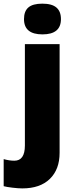

<svg xmlns="http://www.w3.org/2000/svg" viewBox="-71 -796 415 1056"><path d="M264.2 -690.9Q264.2 -606.9 162.6 -606.9Q61 -606.9 61 -690.9Q61 -734.4 85.2 -755.1Q109.4 -775.9 161.9 -775.9Q214.4 -775.9 239.3 -754.6Q264.2 -733.4 264.2 -690.9ZM256.8 -553.2V44.9Q256.8 135.7 203.1 188Q149.4 240.2 51.8 240.2Q30.3 240.2 -2.4 236.3Q-35.2 232.4 -50.8 228V79.1Q-19.5 87.9 7.8 87.9Q65.9 87.9 65.9 4.4V-553.2Z"/></svg>

Font: Open Sans Hebrew Extra Bold
Style: Regular
Weight: 800
Foundry: Ascender Corporation, Yanek Iontef
Version: Version 2.001;PS 002.001;hotconv 1.0.70;makeotf.lib2.5.58329